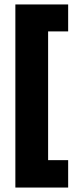

<svg xmlns="http://www.w3.org/2000/svg" viewBox="-20 -722 345 862"><path d="M49 120V-688H196V120ZM49 120V-3H286V120ZM49 -581V-702H286V-581Z"/></svg>

Font: Bricolage Grotesque 72pt ExtraBold
Style: Regular
Weight: 800
Designer: Mathieu Triay
Foundry: Atelier Triay
Version: Version 1.001;gftools[0.9.33.dev8+g029e19f]